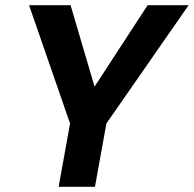

<svg xmlns="http://www.w3.org/2000/svg" viewBox="-20 -720 747 740"><path d="M206 0 250 -244 92 -700H252L351 -364L332 -367L549 -700H707L390 -244L346 0Z"/></svg>

Font: DM Sans 17pt ExtraBold
Style: Italic
Weight: 800
Italic angle: -10°
Version: Version 4.004;gftools[0.9.30]